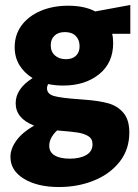

<svg xmlns="http://www.w3.org/2000/svg" viewBox="-20 -463 555 772"><path d="M504 -327H431Q435 -311 435 -290Q435 -210 378.5 -164.5Q322 -119 234 -119Q202 -119 174 -125Q169 -117 169 -108Q169 -85 197 -77Q225 -69 298 -64L322 -62Q378 -58 415.5 -47.5Q453 -37 476.5 -9Q500 19 500 70Q500 138 461 187.5Q422 237 357.5 263Q293 289 217 289Q131 289 76.5 256Q22 223 22 168Q22 135 46 102Q70 69 117 42Q43 13 43 -48Q43 -106 111 -149Q77 -170 58 -201.5Q39 -233 39 -273Q39 -323 66.5 -360.5Q94 -398 143 -419Q192 -440 254 -440Q320 -440 363 -417L504 -443ZM300 -277Q300 -303 284.5 -318.5Q269 -334 241 -334Q214 -334 199 -319.5Q184 -305 184 -281Q184 -255 201 -240Q218 -225 245 -225Q271 -225 285.5 -239Q300 -253 300 -277ZM216 62Q212 62 210 61Q178 91 178 123Q178 149 200 162Q222 175 261 175Q301 175 326.5 160.5Q352 146 352 117Q352 95 335 84.5Q318 74 292.5 70Q267 66 216 62Z"/></svg>

Font: Ysabeau Heavy
Style: Regular
Weight: 800
Designer: Christian Thalmann (Catharsis Fonts)
Version: Version 0.003